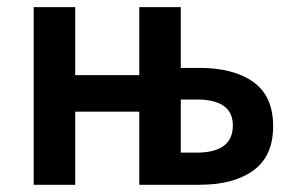

<svg xmlns="http://www.w3.org/2000/svg" viewBox="-20 -511 814 531"><path d="M480 -88.9H523.9Q624 -88.9 624 -164.1Q624 -235.8 523.9 -235.8H480ZM73.2 0V-491.2H188V-303.2H365.2V-491.2H480V-323.2H532.2Q626 -323.2 680.7 -284.2Q735.4 -245.1 735.4 -162.1Q735.4 -79.1 680.7 -39.6Q626 0 532.2 0H365.2V-202.1H188V0Z"/></svg>

Font: SourceSansPro-Semibold
Style: Regular
Weight: 600
Designer: Paul D. Hunt
Foundry: Adobe Systems Incorporated
Version: Version 2.020;PS 2.0;hotconv 1.0.86;makeotf.lib2.5.63406